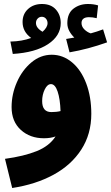

<svg xmlns="http://www.w3.org/2000/svg" viewBox="-20 -711 556 961"><path d="M437 -141Q437 -40 387 37.5Q337 115 248 163.5Q159 212 41 230L5 84Q100 71 163.5 45.5Q227 20 258 -28Q233 -19 200 -19Q130 -19 84 -61Q38 -103 38 -175Q38 -239 64.5 -299.5Q91 -360 137 -398.5Q183 -437 239 -437Q295 -437 340.5 -399Q386 -361 411.5 -293.5Q437 -226 437 -141ZM237 -150Q263 -150 283 -155Q281 -215 268.5 -252.5Q256 -290 235 -290Q217 -290 204 -263.5Q191 -237 191 -205Q191 -150 237 -150ZM516 -499Q421 -465 328 -449L311 -516L352 -523Q337 -537 327 -555.5Q317 -574 317 -595Q317 -644 347.5 -667.5Q378 -691 420 -691Q448 -691 471 -684L464 -620Q444 -625 425 -625Q407 -625 397.5 -617.5Q388 -610 388 -596Q388 -578 402 -564Q416 -550 434 -544Q464 -552 496 -564ZM284 -596Q284 -532 220.5 -490Q157 -448 44 -441L32 -503Q90 -504 136 -521Q93 -552 93 -601Q93 -641 120.5 -666Q148 -691 190 -691Q235 -691 259.5 -663.5Q284 -636 284 -596ZM218 -595Q218 -608 210 -617.5Q202 -627 189 -627Q177 -627 168.5 -618Q160 -609 160 -596Q160 -571 193 -552Q218 -574 218 -595Z"/></svg>

Font: Noto Sans Arabic CondBlack
Style: Regular
Weight: 900
Width: 3
Designer: Nadine Chahine
Foundry: Monotype Imaging Inc.
Version: Version 1.001